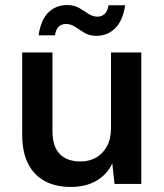

<svg xmlns="http://www.w3.org/2000/svg" viewBox="-20 -729 649 761"><path d="M261 12Q201 12 158 -11Q115 -34 91.5 -80Q68 -126 68 -195V-521H188V-209Q188 -148 217 -118.5Q246 -89 299 -89Q333 -89 360 -104Q387 -119 403.5 -148.5Q420 -178 420 -222V-521H540V0H434L425 -81Q404 -37 362 -12.5Q320 12 261 12ZM362 -587Q334 -587 314.5 -599Q295 -611 278 -622.5Q261 -634 241 -634Q224 -634 212.5 -623Q201 -612 198 -589H133Q142 -651 172 -680Q202 -709 246 -709Q274 -709 293.5 -697.5Q313 -686 330 -674.5Q347 -663 367 -663Q384 -663 395.5 -674.5Q407 -686 410 -708H476Q467 -647 436.5 -617Q406 -587 362 -587Z"/></svg>

Font: DM Sans 10pt SemiBold
Style: Regular
Weight: 600
Version: Version 4.004;gftools[0.9.30]